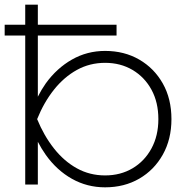

<svg xmlns="http://www.w3.org/2000/svg" viewBox="-28 -790 799 822"><path d="M422 12Q345 12 280 -24.5Q215 -61 168 -127Q149 -154 134 -183V0H80V-638H-8V-684H80V-770H134V-684H471V-638H134V-376Q149 -406 168 -433Q215 -498 280 -535Q345 -572 422 -572Q504 -572 568 -535Q632 -498 669 -432.5Q706 -367 706 -280Q706 -194 669 -128Q632 -62 568 -25Q504 12 422 12ZM422 -39Q488 -39 539.5 -69.5Q591 -100 620.5 -154.5Q650 -209 650 -280Q650 -352 620.5 -406Q591 -460 539.5 -490.5Q488 -521 422 -521Q356 -521 301 -490.5Q246 -460 203 -406Q160 -352 131 -280Q160 -209 203 -154.5Q246 -100 301 -69.5Q356 -39 422 -39Z"/></svg>

Font: Bounded
Style: Regular
Weight: 200
Designer: Vlad Churkin
Version: Version 1.0